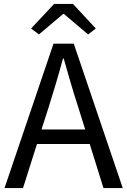

<svg xmlns="http://www.w3.org/2000/svg" viewBox="-20 -956 647 976"><path d="M227 -410C253 -493 277 -572 300 -658H304C328 -573 351 -493 378 -410L413 -298H191ZM3 0H97L168 -224H436L506 0H604L355 -734H252ZM178 -781 301 -885H305L428 -781L467 -811L351 -936H255L138 -811Z"/></svg>

Font: Source Han Sans TC
Style: Regular
Weight: 400
Designer: Ryoko NISHIZUKA 西塚涼子 (kana, bopomofo & ideographs); Paul D. Hunt (Latin, Greek & Cyrillic); Sandoll Communications 산돌커뮤니
Foundry: Adobe
Version: Version 2.002;hotconv 1.0.116;makeotfexe 2.5.65601